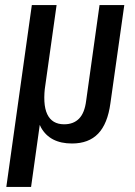

<svg xmlns="http://www.w3.org/2000/svg" viewBox="-20 -560 536 760"><path d="M472 -540 417 -151Q406 -70 368.5 -31Q331 8 265 8Q178 8 142.5 -55Q107 -118 125 -244L133 -299L160 -230Q148 -148 167 -108Q186 -68 234 -68Q271 -68 293 -90.5Q315 -113 321 -161L374 -540ZM204 -540 152 -170 103 180H5L106 -540Z"/></svg>

Font: Pathway Extreme Condensed Medium
Style: Italic
Weight: 500
Width: 3
Italic angle: -8°
Version: Version 1.001;gftools[0.9.26]